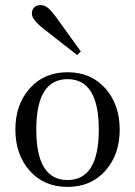

<svg xmlns="http://www.w3.org/2000/svg" viewBox="-20 -734 536 762"><path d="M106.4 -680.2Q106.4 -694.8 115.7 -704.3Q125 -713.9 140.6 -713.9Q157.2 -713.9 171.4 -701.7Q185.5 -689.5 201.2 -668L300.8 -529.8L286.1 -515.6L154.3 -618.7Q106.4 -655.8 106.4 -680.2ZM97.9 -56.4Q41 -120.6 41 -219.7Q41 -318.8 97.9 -383.1Q154.8 -447.3 248 -447.3Q341.3 -447.3 398.2 -383.1Q455.1 -318.8 455.1 -219.7Q455.1 -120.6 398.2 -56.4Q341.3 7.8 248 7.8Q154.8 7.8 97.9 -56.4ZM248 -419.9Q124 -419.9 124 -219.7Q124 -19.5 248 -19.5Q372.1 -19.5 372.1 -219.7Q372.1 -419.9 248 -419.9Z"/></svg>

Font: Theano Modern
Style: Regular
Weight: 400
Designer: Alexey Kryukov
Version: Version 2.00